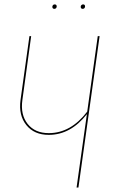

<svg xmlns="http://www.w3.org/2000/svg" viewBox="-20 -843 513 863"><path d="M224.6 -803.2Q215.3 -803.2 215.3 -812.5Q215.3 -816.9 218.3 -820.1Q221.2 -823.2 225.6 -823.2Q234.9 -823.2 234.9 -814Q234.9 -809.6 231.9 -806.4Q229 -803.2 224.6 -803.2ZM352.1 -803.2Q342.8 -803.2 342.8 -812.5Q342.8 -816.9 345.9 -820.1Q349.1 -823.2 353.5 -823.2Q362.3 -823.2 362.3 -814Q362.3 -809.6 359.4 -806.4Q356.4 -803.2 352.1 -803.2ZM419.4 -680.7H427.7L332.5 0H324.2L370.6 -330.1Q297.4 -236.8 199.2 -236.8Q133.8 -236.8 98.4 -280.8Q63 -324.7 72.3 -393.6L112.3 -680.7H120.1L80.6 -393.6Q71.3 -327.6 104.2 -286.1Q137.2 -244.6 199.2 -244.6Q297.9 -244.6 372.1 -341.3Z"/></svg>

Font: Fira Sans Compressed Eight
Style: Italic
Weight: 100
Width: 3
Italic angle: -8°
Designer: Carrois Corporate & Edenspiekermann AG
Foundry: Carrois Corporate GbR & Edenspiekermann AG
Version: Version 4.203;PS 004.203;hotconv 1.0.88;makeotf.lib2.5.64775